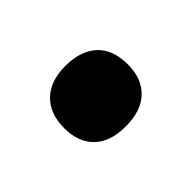

<svg xmlns="http://www.w3.org/2000/svg" viewBox="-50 -266 377 377"><g transform="rotate(45 138.0 -77.5)"><path d="M54 -77Q54 -119 75.5 -142.5Q97 -166 139 -166Q178 -166 200 -143Q222 -120 222 -77Q222 -34 200 -11.5Q178 11 139 11Q99 11 76.5 -12Q54 -35 54 -77Z"/></g></svg>

Font: Noto Sans Sinhala ExtraCondensed ExtraBold
Style: Regular
Weight: 800
Width: 2
Designer: Jelle Bosma - Monotype Design Team
Foundry: Monotype Imaging Inc.
Version: Version 2.006; ttfautohint (v1.8.4.7-5d5b)